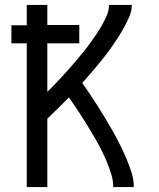

<svg xmlns="http://www.w3.org/2000/svg" viewBox="-20 -755 640 775"><path d="M88 0V-580H26V-653H88V-735H171V-654H300V-580H171V-384Q171 -384 171 -384Q171 -384 171 -384Q187 -400 202 -415.5Q217 -431 231.5 -447Q246 -463 260.5 -479Q275 -495 289 -512Q303 -529 317 -546Q331 -563 343.5 -580.5Q356 -598 368.5 -616Q381 -634 391.5 -653Q402 -672 411 -692.5Q420 -713 420 -735H512Q512 -711 502.5 -689Q493 -667 482 -646.5Q471 -626 458 -606Q445 -586 431.5 -566.5Q418 -547 403.5 -528.5Q389 -510 374 -492Q359 -474 343.5 -456Q328 -438 312 -420Q329 -396 345.5 -371.5Q362 -347 377.5 -322Q393 -297 408.5 -271.5Q424 -246 438.5 -220Q453 -194 466 -167.5Q479 -141 490.5 -114Q502 -87 511 -58.5Q520 -30 520 0H437Q437 -26 429.5 -50.5Q422 -75 412.5 -98.5Q403 -122 391.5 -145Q380 -168 367.5 -190Q355 -212 341.5 -234Q328 -256 314.5 -277.5Q301 -299 287 -320Q273 -341 258 -362Q237 -340 215 -318.5Q193 -297 171 -276V0Z"/></svg>

Font: Zed Sans Extended
Style: Regular
Weight: 400
Width: 7
Designer: Belleve Invis
Foundry: Belleve Invis
Version: Version 1.0.0; ttfautohint (v1.8.4)